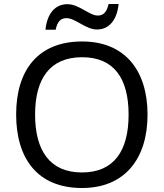

<svg xmlns="http://www.w3.org/2000/svg" viewBox="-20 -933 821 963"><path d="M208 -784H259C268 -823 282 -842 314 -842C358 -842 410 -785 466 -785C529 -785 567 -835 575 -913H525C515 -874 501 -855 470 -855C428 -855 377 -912 318 -912C255 -912 216 -863 208 -784ZM720 -358C720 -580 606 -725 392 -725C168 -725 61 -578 61 -359C61 -138 168 10 391 10C606 10 720 -137 720 -358ZM156 -358C156 -538 230 -646 392 -646C553 -646 625 -538 625 -358C625 -178 553 -68 391 -68C230 -68 156 -178 156 -358Z"/></svg>

Font: Noto Sans Sinhala UI
Style: Regular
Weight: 400
Designer: Jelle Bosma - Monotype Design Team
Foundry: Monotype Imaging Inc.
Version: Version 2.006